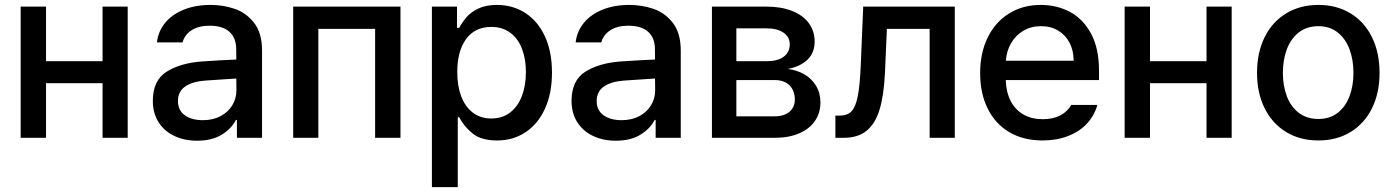

<svg xmlns="http://www.w3.org/2000/svg" viewBox="-20 -557 5635 776"><path d="M166 -309.6H394.5V-530.3H496.1V0H394.5V-220.7H166V0H63.5V-530.3H166Z M795.9 -308.6Q829.1 -311 868.4 -313.2Q907.7 -315.4 935.1 -316.4L934.6 -358.4Q934.6 -403.8 907.2 -428.5Q879.9 -453.1 827.1 -453.1Q782.7 -453.1 754.4 -434.8Q726.1 -416.5 717.8 -385.7H614.3Q619.1 -429.7 647 -464.1Q674.8 -498.5 722.4 -517.8Q770 -537.1 831.1 -537.1Q881.3 -537.1 928 -521.5Q974.6 -505.9 1006.8 -464.8Q1039.1 -423.8 1039.1 -352.5V0H937.5V-72.3H933.6Q915.5 -37.1 876.2 -12.7Q836.9 11.7 776.4 11.7Q725.6 11.7 685.1 -7.3Q644.5 -26.4 621.1 -62.7Q597.7 -99.1 597.7 -149.4Q597.7 -231.9 653.3 -267.1Q709 -302.2 795.9 -308.6ZM799.8 -71.3Q840.8 -71.3 871.6 -87.6Q902.3 -104 918.9 -131.6Q935.5 -159.2 935.5 -191.4L935.1 -239.7L810.5 -231.4Q757.3 -227.5 728.3 -207.3Q699.2 -187 699.2 -148.4Q699.2 -111.3 726.8 -91.3Q754.4 -71.3 799.8 -71.3Z M1165 -530.3H1598.6V0H1496.1V-440.4H1266.6V0H1165Z M1725.6 -530.3H1827.1V-444.3H1835.9Q1849.1 -468.3 1865.7 -487.8Q1882.3 -507.3 1912.8 -522.2Q1943.4 -537.1 1988.3 -537.1Q2052.7 -537.1 2103.3 -504.4Q2153.8 -471.7 2182.4 -409.9Q2210.9 -348.1 2210.9 -263.7Q2210.9 -179.7 2182.6 -117.7Q2154.3 -55.7 2104 -22.5Q2053.7 10.7 1989.3 10.7Q1925.8 10.7 1891.1 -16.8Q1856.4 -44.4 1835.9 -83H1830.1V199.2H1725.6ZM1965.8 -78.1Q2010.3 -78.1 2041.7 -102.3Q2073.2 -126.5 2089.4 -168.9Q2105.5 -211.4 2105.5 -265.6Q2105.5 -318.8 2089.6 -360.1Q2073.7 -401.4 2042.2 -424.8Q2010.7 -448.2 1965.8 -448.2Q1899.4 -448.2 1863.8 -399.2Q1828.1 -350.1 1828.1 -265.6Q1828.1 -209.5 1844.2 -167.2Q1860.4 -125 1891.4 -101.6Q1922.4 -78.1 1965.8 -78.1Z M2488.3 -308.6Q2521.5 -311 2560.8 -313.2Q2600.1 -315.4 2627.4 -316.4L2627 -358.4Q2627 -403.8 2599.6 -428.5Q2572.3 -453.1 2519.5 -453.1Q2475.1 -453.1 2446.8 -434.8Q2418.5 -416.5 2410.2 -385.7H2306.6Q2311.5 -429.7 2339.4 -464.1Q2367.2 -498.5 2414.8 -517.8Q2462.4 -537.1 2523.4 -537.1Q2573.7 -537.1 2620.4 -521.5Q2667 -505.9 2699.2 -464.8Q2731.4 -423.8 2731.4 -352.5V0H2629.9V-72.3H2626Q2607.9 -37.1 2568.6 -12.7Q2529.3 11.7 2468.8 11.7Q2418 11.7 2377.4 -7.3Q2336.9 -26.4 2313.5 -62.7Q2290 -99.1 2290 -149.4Q2290 -231.9 2345.7 -267.1Q2401.4 -302.2 2488.3 -308.6ZM2492.2 -71.3Q2533.2 -71.3 2564 -87.6Q2594.7 -104 2611.3 -131.6Q2627.9 -159.2 2627.9 -191.4L2627.4 -239.7L2502.9 -231.4Q2449.7 -227.5 2420.7 -207.3Q2391.6 -187 2391.6 -148.4Q2391.6 -111.3 2419.2 -91.3Q2446.8 -71.3 2492.2 -71.3Z M2857.4 -530.3H3078.1Q3137.2 -530.3 3181.2 -512.9Q3225.1 -495.6 3248.8 -463.6Q3272.5 -431.6 3272.5 -388.7Q3272.5 -343.8 3243.7 -315.9Q3214.8 -288.1 3164.1 -278.3Q3200.7 -273.9 3230.7 -256.6Q3260.7 -239.3 3278.3 -210Q3295.9 -180.7 3295.9 -142.6Q3295.9 -100.6 3273.9 -68.4Q3252 -36.1 3210.2 -18.1Q3168.5 0 3111.3 0H2857.4ZM3192.4 -154.3Q3192.4 -190.9 3170.9 -212.2Q3149.4 -233.4 3111.3 -233.4H2956.1V-86.9H3111.3Q3148.9 -86.9 3170.7 -105.2Q3192.4 -123.5 3192.4 -154.3ZM3171.9 -377.9Q3171.9 -407.7 3146.7 -425Q3121.6 -442.4 3078.1 -442.4H2956.1V-309.6H3079.1Q3122.6 -309.6 3147.2 -327.6Q3171.9 -345.7 3171.9 -377.9Z M3356.4 -89.8H3375Q3405.3 -89.8 3421.9 -107.7Q3438.5 -125.5 3447 -169.2Q3455.6 -212.9 3459 -295.9L3468.8 -530.3H3838.9V0H3737.3V-440.4H3564.5L3556.6 -260.7Q3552.2 -169.9 3534.7 -113.3Q3517.1 -56.6 3482.2 -28.3Q3447.3 0 3389.6 0H3356.4Z M3941.4 -261.7Q3941.4 -342.8 3971.9 -405.3Q4002.4 -467.8 4058.1 -502.4Q4113.8 -537.1 4186.5 -537.1Q4250.5 -537.1 4303.7 -509.3Q4356.9 -481.4 4389.4 -421.6Q4421.9 -361.8 4421.9 -270.5V-233.4H4044.9Q4046.4 -184.1 4065.2 -148.2Q4084 -112.3 4117.2 -93.8Q4150.4 -75.2 4194.3 -75.2Q4236.8 -75.2 4266.1 -91.1Q4295.4 -106.9 4309.6 -132.8H4415Q4403.3 -89.8 4373 -57.4Q4342.8 -24.9 4296.6 -7.1Q4250.5 10.7 4193.4 10.7Q4116.2 10.7 4059.3 -22.9Q4002.4 -56.6 3971.9 -118.2Q3941.4 -179.7 3941.4 -261.7ZM4319.3 -311.5Q4319.3 -352.1 4303 -383.8Q4286.6 -415.5 4256.8 -433.3Q4227.1 -451.2 4187.5 -451.2Q4147 -451.2 4115.5 -432.4Q4084 -413.6 4065.9 -381.6Q4047.9 -349.6 4045.4 -311.5Z M4627.9 -309.6H4856.4V-530.3H4958V0H4856.4V-220.7H4627.9V0H4525.4V-530.3H4627.9Z M5060.5 -262.7Q5060.5 -344.7 5091.3 -406.7Q5122.1 -468.8 5178.2 -502.9Q5234.4 -537.1 5308.6 -537.1Q5382.3 -537.1 5438.5 -502.9Q5494.6 -468.8 5525.1 -406.5Q5555.7 -344.2 5555.7 -262.7Q5555.7 -181.2 5525.1 -119.4Q5494.6 -57.6 5438.5 -23.4Q5382.3 10.7 5308.6 10.7Q5234.4 10.7 5178.2 -23.4Q5122.1 -57.6 5091.3 -119.4Q5060.5 -181.2 5060.5 -262.7ZM5450.2 -262.7Q5450.2 -314.9 5434.3 -357.7Q5418.5 -400.4 5386.5 -425.8Q5354.5 -451.2 5308.6 -451.2Q5261.7 -451.2 5229.2 -425.8Q5196.8 -400.4 5180.9 -357.7Q5165 -314.9 5165 -262.7Q5165 -210.4 5180.9 -168.2Q5196.8 -126 5229.2 -101.1Q5261.7 -76.2 5308.6 -76.2Q5355 -76.2 5386.7 -101.1Q5418.5 -126 5434.3 -168.2Q5450.2 -210.4 5450.2 -262.7Z"/></svg>

Font: Pretendard Medium
Style: Regular
Weight: 500
Designer: Base glyphs from Inter by Rasmus Andersson; Hangeul glyphs from Noto Sans CJK(Source Han Sans) by Jang Soo-young and Kan
Foundry: Kil Hyung-jin
Version: Version 1.309